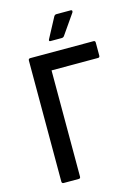

<svg xmlns="http://www.w3.org/2000/svg" viewBox="-125 -905 702 973"><g transform="rotate(-15 226.0 -418.0)"><path d="M85 0Q75 0 75 -10V-645Q75 -655 85 -655H417Q426 -655 426 -645V-577Q426 -567 417 -567H173V-10Q173 0 164 0ZM206 -712Q201 -712 200 -715Q199 -718 201 -722L258 -829Q263 -836 270 -836H346Q351 -836 352.5 -832.5Q354 -829 351 -823L278 -718Q273 -712 265 -712Z"/></g></svg>

Font: Sofia Sans Semi Condensed SemiBold
Style: Regular
Weight: 600
Designer: Botio Nikoltchev, Ani Petrova
Foundry: lettersoup
Version: Version 4.100